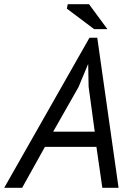

<svg xmlns="http://www.w3.org/2000/svg" viewBox="-53 -890 630 910"><path d="M404 -194H160L52 0H-33L371 -711H408L509 0H432ZM199 -266H396L367 -479L365 -585H364L319 -477ZM456 -752H393L264 -849L268 -870H369Z"/></svg>

Font: PT Sans
Style: Italic
Weight: 400
Italic angle: -12°
Designer: A.Korolkova, O.Umpeleva, V.Yefimov
Foundry: ParaType Ltd
Version: Version 2.003W OFL